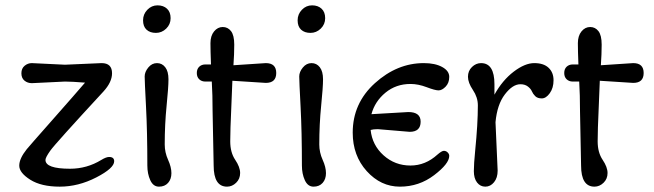

<svg xmlns="http://www.w3.org/2000/svg" viewBox="-20 -692 2447 718"><path d="M223 -387 99 -381Q83 -381 71.5 -390.5Q60 -400 60 -418Q60 -436 72 -446Q84 -456 99 -456L223 -450L360 -456Q399 -456 399 -418Q399 -385 367 -350Q186 -154 168 -128.5Q150 -103 150 -94Q150 -61 242 -61Q305 -61 359 -94Q377 -105 388 -105Q407 -105 407 -89Q407 -63 340 -28.5Q273 6 203.5 6Q134 6 93 -20Q52 -46 52 -72.5Q52 -99 80 -134Q88 -144 175.5 -243Q263 -342 298 -383Q248 -387 223 -387Z M531 -73Q531 -199 526 -294Q521 -389 521 -406Q521 -423 534.5 -439.5Q548 -456 567 -456Q586 -456 598 -440.5Q610 -425 610 -395.5Q610 -366 603 -296.5Q596 -227 596 -152Q596 -122 608.5 -94.5Q621 -67 621 -44.5Q621 -22 608.5 -8Q596 6 574.5 6Q553 6 542 -18Q531 -42 531 -73ZM563 -569Q541 -569 528 -581Q515 -593 515 -616Q515 -639 531 -655.5Q547 -672 569 -672Q591 -672 604.5 -659.5Q618 -647 618 -624Q618 -601 601.5 -585Q585 -569 563 -569Z M974 -382Q969 -382 849 -390Q849 -377 845 -291Q841 -205 841 -163.5Q841 -122 859.5 -94.5Q878 -67 878 -45Q878 -23 863 -8.5Q848 6 829 6Q779 6 779 -73L775 -276Q775 -338 772 -387H748Q734 -387 725 -395.5Q716 -404 716 -419Q716 -434 725 -442.5Q734 -451 748 -451H769Q767 -503 767 -530.5Q767 -558 780.5 -574.5Q794 -591 813 -591Q832 -591 844 -575.5Q856 -560 856 -525Q856 -490 853 -448L974 -456Q1013 -456 1013 -419Q1013 -382 974 -382Z M1109 -73Q1109 -199 1104 -294Q1099 -389 1099 -406Q1099 -423 1112.5 -439.5Q1126 -456 1145 -456Q1164 -456 1176 -440.5Q1188 -425 1188 -395.5Q1188 -366 1181 -296.5Q1174 -227 1174 -152Q1174 -122 1186.5 -94.5Q1199 -67 1199 -44.5Q1199 -22 1186.5 -8Q1174 6 1152.5 6Q1131 6 1120 -18Q1109 -42 1109 -73ZM1141 -569Q1119 -569 1106 -581Q1093 -593 1093 -616Q1093 -639 1109 -655.5Q1125 -672 1147 -672Q1169 -672 1182.5 -659.5Q1196 -647 1196 -624Q1196 -601 1179.5 -585Q1163 -569 1141 -569Z M1512 -199 1393 -209Q1376 -209 1366 -206Q1372 -149 1414.5 -111Q1457 -73 1515 -73Q1571 -73 1616 -114Q1632 -128 1640 -128Q1648 -128 1654 -122Q1660 -116 1660 -109Q1660 -80 1603.5 -37Q1547 6 1475.5 6Q1404 6 1351.5 -52Q1299 -110 1299 -196Q1299 -306 1382 -381Q1465 -456 1565 -456Q1607 -456 1633.5 -441.5Q1660 -427 1660 -404.5Q1660 -382 1646.5 -368Q1633 -354 1620 -354Q1607 -354 1575.5 -366Q1544 -378 1515 -378Q1461 -378 1421.5 -345.5Q1382 -313 1369 -265L1507 -273Q1553 -273 1553 -237Q1553 -199 1512 -199Z M1833 -235 1841 -54Q1841 -27 1827.5 -10.5Q1814 6 1795 6Q1776 6 1764 -9.5Q1752 -25 1752 -52Q1752 -79 1757 -129Q1767 -229 1767 -298Q1767 -328 1748.5 -355.5Q1730 -383 1730 -405Q1730 -427 1745 -441.5Q1760 -456 1779 -456Q1829 -456 1829 -377V-338Q1859 -392 1901 -424Q1943 -456 1978 -456Q2013 -456 2031.5 -438.5Q2050 -421 2050 -392Q2050 -363 2036 -343.5Q2022 -324 2006 -324Q1990 -324 1981.5 -332.5Q1973 -341 1969 -350.5Q1965 -360 1954 -368.5Q1943 -377 1926 -377Q1897 -377 1868 -339Q1839 -301 1833 -235Z M2348 -382Q2343 -382 2223 -390Q2223 -377 2219 -291Q2215 -205 2215 -163.5Q2215 -122 2233.5 -94.5Q2252 -67 2252 -45Q2252 -23 2237 -8.5Q2222 6 2203 6Q2153 6 2153 -73L2149 -276Q2149 -338 2146 -387H2122Q2108 -387 2099 -395.5Q2090 -404 2090 -419Q2090 -434 2099 -442.5Q2108 -451 2122 -451H2143Q2141 -503 2141 -530.5Q2141 -558 2154.5 -574.5Q2168 -591 2187 -591Q2206 -591 2218 -575.5Q2230 -560 2230 -525Q2230 -490 2227 -448L2348 -456Q2387 -456 2387 -419Q2387 -382 2348 -382Z"/></svg>

Font: Macondo Swash Caps
Style: Regular
Weight: 400
Designer: John Vargas Beltran
Foundry: John Vargas Beltran
Version: Version 2.001